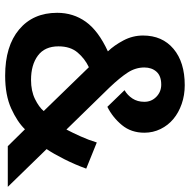

<svg xmlns="http://www.w3.org/2000/svg" viewBox="-16 -694 720 727"><g transform="rotate(90 343.5 -330.0)"><path d="M155 -192Q155 -140 190 -114Q225 -88 282 -88Q324 -88 354.5 -103Q385 -118 400 -136L234 -307Q202 -292 178.5 -264.5Q155 -237 155 -192ZM28 -187Q28 -248 62 -295.5Q96 -343 174 -379Q151 -403 132.5 -438Q114 -473 114 -512Q114 -585 164.5 -627.5Q215 -670 302 -670Q340 -670 373 -658.5Q406 -647 430 -627Q454 -607 468 -578.5Q482 -550 482 -517Q482 -467 453 -432Q424 -397 384 -377L321 -442Q340 -453 352.5 -472Q365 -491 365 -517Q365 -544 346 -562.5Q327 -581 300 -581Q267 -581 251 -563Q235 -545 235 -517Q235 -484 254 -454.5Q273 -425 311 -385L470 -222Q482 -245 496 -276Q510 -307 519 -337L618 -297Q603 -255 582 -213.5Q561 -172 544 -147L687 0H533L469 -65Q441 -36 390.5 -13Q340 10 266 10Q154 10 91 -43Q28 -96 28 -187Z"/></g></svg>

Font: Mukta Malar
Style: Bold
Weight: 700
Designer: Aadarsh Rajan, Girish Dalvi, Yashodeep Gholap
Foundry: Ek Type
Version: Version 2.538;PS 1.000;hotconv 16.6.51;makeotf.lib2.5.65220;